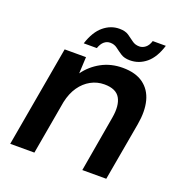

<svg xmlns="http://www.w3.org/2000/svg" viewBox="-124 -787 851 896"><g transform="rotate(20 302.0 -339.5)"><path d="M23 0 111 -501H217L213 -419Q244 -462 291 -487.5Q338 -513 396 -513Q460 -513 498.5 -485Q537 -457 550 -407Q563 -357 551 -289L500 0H381L429 -278Q440 -341 420 -376Q400 -411 342 -411Q306 -411 275 -394Q244 -377 222 -345.5Q200 -314 190 -268L143 0ZM185 -558Q205 -620 240.5 -649.5Q276 -679 319 -679Q348 -679 365 -667.5Q382 -656 397 -644.5Q412 -633 433 -633Q449 -633 463 -644Q477 -655 484 -678H549Q530 -616 494.5 -586.5Q459 -557 414 -557Q386 -557 368.5 -568.5Q351 -580 336 -591.5Q321 -603 301 -603Q284 -603 271 -592Q258 -581 250 -558Z"/></g></svg>

Font: DM Sans 18pt SemiBold
Style: Italic
Weight: 600
Italic angle: -10°
Designer: Colophon Foundry, Jonny Pinhorn
Foundry: Colophon Foundry
Version: Version 4.004;gftools[0.9.30]